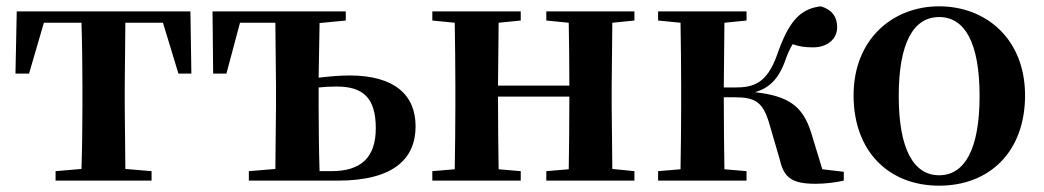

<svg xmlns="http://www.w3.org/2000/svg" viewBox="-20 -572 3306 608"><path d="M237 0H460V-30L377 -37L375 -235V-301L377 -500H496L545 -339H586L583 -536H33L29 -339H72L119 -500H238C240 -443 241 -357 241 -301V-235C241 -179 240 -95 238 -37L156 -30V0Z M768 0H1049C1230 0 1296 -72 1296 -172C1296 -270 1231 -333 1087 -333C1056 -333 1023 -330 989 -326L992 -499L1075 -507V-536H653L655 -339H697L740 -500H852L854 -301V-235L852 -37L768 -30ZM989 -295C1007 -297 1026 -298 1046 -298C1129 -298 1170 -263 1170 -166C1170 -72 1122 -30 1029 -30H992C990 -87 989 -177 989 -235Z M1710 -507 1781 -500C1782 -445 1783 -363 1783 -301H1557L1559 -500L1629 -507V-536H1349V-507L1420 -500C1421 -442 1422 -357 1422 -301V-235C1422 -179 1421 -94 1420 -36L1349 -30V0H1629V-30L1559 -36C1558 -94 1557 -182 1557 -266H1783C1783 -182 1782 -94 1781 -36L1710 -30V0H1989V-30L1919 -37L1917 -235V-301L1919 -500L1989 -507V-536H1710Z M2450 -64C2463 -8 2490 10 2563 10C2591 10 2626 6 2652 0V-28L2584 -36L2548 -154C2522 -235 2478 -268 2371 -280C2414 -293 2446 -319 2469 -387C2476 -406 2482 -419 2490 -432C2510 -425 2529 -422 2555 -422C2597 -422 2631 -446 2631 -486C2631 -519 2614 -542 2579 -552C2512 -544 2477 -502 2441 -399C2408 -305 2363 -295 2307 -295H2272L2274 -500L2344 -507V-536H2064V-507L2135 -500C2136 -442 2137 -357 2137 -301V-235C2137 -179 2136 -94 2135 -36L2064 -30V0H2344V-30L2274 -36C2273 -94 2272 -182 2272 -264H2306C2373 -264 2396 -248 2416 -181Z M2954 16C3112 16 3226 -90 3226 -270C3226 -449 3102 -552 2954 -552C2807 -552 2683 -448 2683 -270C2683 -92 2795 16 2954 16ZM2954 -17C2873 -17 2826 -100 2826 -268C2826 -437 2873 -518 2954 -518C3035 -518 3082 -437 3082 -268C3082 -100 3035 -17 2954 -17Z"/></svg>

Font: Noto Serif JP
Style: Bold
Weight: 700
Designer: Ryoko NISHIZUKA 西塚涼子 (kana & ideographs); Frank Grießhammer (Latin, Greek & Cyrillic); Wenlong ZHANG 张文龙 (bopomofo); San
Foundry: Adobe
Version: Version 2.001;hotconv 1.1.0;makeotfexe 2.6.0